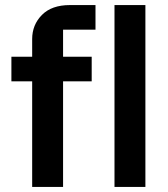

<svg xmlns="http://www.w3.org/2000/svg" viewBox="-20 -738 665 758"><path d="M229 0H107V-584Q107 -640 145.5 -679Q184 -718 256 -718H357V-621H229ZM25 -417V-514H342V-417ZM554 0H432V-718H554Z"/></svg>

Font: 42dot Sans
Style: Bold
Weight: 700
Designer: 42dot
Version: Version 1.000